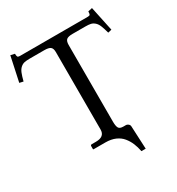

<svg xmlns="http://www.w3.org/2000/svg" viewBox="-205 -786 961 1045"><g transform="rotate(-30 275.5 -263.5)"><path d="M321.8 -75.2Q321.8 -48.3 328.4 -36.1Q335 -23.9 357.9 -23.9H375Q380.9 -23.9 388.2 -18.1Q395.5 -12.2 396 -3.9L402.8 141.1H376Q370.1 111.8 360.6 88.9Q351.1 65.9 334.5 45.4Q317.9 24.9 291.5 13.4Q265.1 2 230 2H154.8L152.8 0V-19Q152.8 -26.9 161.1 -26.9H187Q242.2 -26.9 242.2 -71.8V-559.1Q242.2 -582 231.2 -590.6Q220.2 -599.1 192.9 -599.1H102.1Q79.6 -599.1 66.9 -596.2Q54.2 -593.3 43 -583.3Q31.7 -573.2 24.7 -555.9Q17.6 -538.6 9.8 -507.8L-14.2 -513.2L19 -668L44.9 -662.1Q44.9 -648.4 47.9 -643.3Q50.8 -638.2 62 -638.2H490.2Q500.5 -638.2 503.2 -643.3Q505.9 -648.4 505.9 -662.1L532.2 -668L564.9 -513.2L542 -507.8Q533.7 -538.6 526.6 -555.9Q519.5 -573.2 508.3 -583.3Q497.1 -593.3 484.4 -596.2Q471.7 -599.1 449.2 -599.1H370.1Q342.8 -599.1 332.3 -590.3Q321.8 -581.5 321.8 -557.1Z"/></g></svg>

Font: Linux Biolinum G
Style: Regular
Weight: 400
Designer: Philipp H. Poll
Foundry: Philipp H. Poll
Version: Version 1.1.0 ; ttfautohint (v1.6)